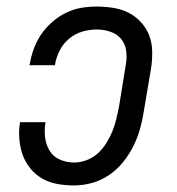

<svg xmlns="http://www.w3.org/2000/svg" viewBox="-20 -558 540 586"><path d="M206 8Q180 8 155 3.5Q130 -1 109 -13Q88 -25 72.5 -44Q57 -63 49 -86Q41 -109 39 -134.5Q37 -160 41 -185H119Q115 -163 117.5 -140Q120 -117 131 -98.5Q142 -80 162.5 -71Q183 -62 206 -62Q225 -62 244 -69Q263 -76 278 -89.5Q293 -103 304 -120.5Q315 -138 322.5 -156Q330 -174 334.5 -193Q339 -212 343 -231L364 -361Q368 -382 365 -403.5Q362 -425 349 -440Q336 -455 316 -461.5Q296 -468 275 -468Q253 -468 231 -461.5Q209 -455 191 -440Q173 -425 162.5 -404.5Q152 -384 148 -362Q148 -361 148 -360.5Q148 -360 148 -359H70Q70 -360 70 -361Q70 -362 71 -363Q75 -387 83.5 -410Q92 -433 106 -453.5Q120 -474 139.5 -491Q159 -508 181.5 -519Q204 -530 227.5 -534Q251 -538 275 -538Q300 -538 325.5 -534Q351 -530 372.5 -519Q394 -508 410.5 -490Q427 -472 435.5 -449.5Q444 -427 444.5 -401Q445 -375 441 -349L419 -219Q415 -192 407.5 -165Q400 -138 387 -112Q374 -86 355.5 -63Q337 -40 312.5 -23.5Q288 -7 260.5 0.5Q233 8 206 8Z"/></svg>

Font: Iosevka Slab
Style: Italic
Weight: 400
Italic angle: -9°
Monospace: yes
Designer: Belleve Invis
Foundry: Belleve Invis
Version: Version 11.1.0; ttfautohint (v1.8.3)